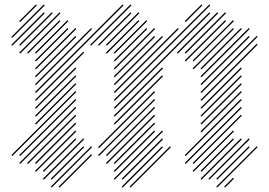

<svg xmlns="http://www.w3.org/2000/svg" viewBox="-20 -810 1219 870"><path d="M571.4 40 754.3 -142.9 750 -147.1 567.1 35.7ZM535.7 40 718.6 -142.9 714.3 -147.1 531.4 35.7ZM535.7 4.3 718.6 -178.6 714.3 -182.9 531.4 0ZM500 4.3 718.6 -214.3 714.3 -218.6 495.7 0ZM500 -31.4 682.9 -214.3 678.6 -218.6 495.7 -35.7ZM500 -67.1 682.9 -250 678.6 -254.3 495.7 -71.4ZM464.3 -67.1 682.9 -285.7 678.6 -290 460 -71.4ZM464.3 -102.9 682.9 -321.4 678.6 -325.7 460 -107.1ZM428.6 -102.9 682.9 -357.1 678.6 -361.4 424.3 -107.1ZM428.6 -138.6 682.9 -392.9 678.6 -397.1 424.3 -142.9ZM500 -245.7 718.6 -464.3 714.3 -468.6 495.7 -250ZM500 -281.4 718.6 -500 714.3 -504.3 495.7 -285.7ZM500 -317.1 932.9 -750 928.6 -754.3 495.7 -321.4ZM500 -352.9 932.9 -785.7 928.6 -790 495.7 -357.1ZM500 -388.6 790 -678.6 785.7 -682.9 495.7 -392.9ZM500 -424.3 718.6 -642.9 714.3 -647.1 495.7 -428.6ZM500 -460 682.9 -642.9 678.6 -647.1 495.7 -464.3ZM500 -495.7 682.9 -678.6 678.6 -682.9 495.7 -500ZM500 -531.4 647.1 -678.6 642.9 -682.9 495.7 -535.7ZM464.3 -567.1 611.4 -714.3 607.1 -718.6 460 -571.4ZM500 -567.1 647.1 -714.3 642.9 -718.6 495.7 -571.4ZM785.7 -567.1 968.6 -750 964.3 -754.3 781.4 -571.4ZM821.4 -567.1 1004.3 -750 1000 -754.3 817.1 -571.4ZM821.4 -531.4 1004.3 -714.3 1000 -718.6 817.1 -535.7ZM857.1 -531.4 1040 -714.3 1035.7 -718.6 852.9 -535.7ZM857.1 -495.7 1040 -678.6 1035.7 -682.9 852.9 -500ZM892.9 -495.7 1075.7 -678.6 1071.4 -682.9 888.6 -500ZM892.9 -460 1111.4 -678.6 1107.1 -682.9 888.6 -464.3ZM892.9 -424.3 1111.4 -642.9 1107.1 -647.1 888.6 -428.6ZM892.9 -388.6 1147.1 -642.9 1142.9 -647.1 888.6 -392.9ZM892.9 -352.9 1147.1 -607.1 1142.9 -611.4 888.6 -357.1ZM892.9 -317.1 1075.7 -500 1071.4 -504.3 888.6 -321.4ZM892.9 -281.4 1075.7 -464.3 1071.4 -468.6 888.6 -285.7ZM892.9 -245.7 1075.7 -428.6 1071.4 -432.9 888.6 -250ZM892.9 -210 1075.7 -392.9 1071.4 -397.1 888.6 -214.3ZM821.4 -102.9 1075.7 -357.1 1071.4 -361.4 817.1 -107.1ZM857.1 -67.1 1075.7 -285.7 1071.4 -290 852.9 -71.4ZM857.1 -31.4 1040 -214.3 1035.7 -218.6 852.9 -35.7ZM892.9 -31.4 1040 -178.6 1035.7 -182.9 888.6 -35.7ZM821.4 -67.1 1075.7 -321.4 1071.4 -325.7 817.1 -71.4ZM892.9 4.3 1075.7 -178.6 1071.4 -182.9 888.6 0ZM928.6 4.3 1111.4 -178.6 1107.1 -182.9 924.3 0ZM964.3 4.3 1111.4 -142.9 1107.1 -147.1 960 0ZM964.3 40 1147.1 -142.9 1142.9 -147.1 960 35.7ZM1000 40 1040 0 1035.7 -4.3 995.7 35.7ZM464.3 -602.9 611.4 -750 607.1 -754.3 460 -607.1ZM428.6 -602.9 575.7 -750 571.4 -754.3 424.3 -607.1ZM392.9 -602.9 575.7 -785.7 571.4 -790 388.6 -607.1ZM142.9 -388.6 540 -785.7 535.7 -790 138.6 -392.9ZM142.9 -424.3 397.1 -678.6 392.9 -682.9 138.6 -428.6ZM142.9 -460 325.7 -642.9 321.4 -647.1 138.6 -464.3ZM142.9 -495.7 325.7 -678.6 321.4 -682.9 138.6 -500ZM142.9 -531.4 290 -678.6 285.7 -682.9 138.6 -535.7ZM142.9 -567.1 290 -714.3 285.7 -718.6 138.6 -571.4ZM107.1 -567.1 254.3 -714.3 250 -718.6 102.9 -571.4ZM71.4 -567.1 254.3 -750 250 -754.3 67.1 -571.4ZM71.4 -602.9 218.6 -750 214.3 -754.3 67.1 -607.1ZM35.7 -602.9 182.9 -750 178.6 -754.3 31.4 -607.1ZM142.9 -352.9 361.4 -571.4 357.1 -575.7 138.6 -357.1ZM142.9 -317.1 325.7 -500 321.4 -504.3 138.6 -321.4ZM142.9 -281.4 325.7 -464.3 321.4 -468.6 138.6 -285.7ZM142.9 -245.7 325.7 -428.6 321.4 -432.9 138.6 -250ZM71.4 -102.9 325.7 -357.1 321.4 -361.4 67.1 -107.1ZM71.4 -67.1 325.7 -321.4 321.4 -325.7 67.1 -71.4ZM107.1 -67.1 325.7 -285.7 321.4 -290 102.9 -71.4ZM142.9 -67.1 325.7 -250 321.4 -254.3 138.6 -71.4ZM35.7 -102.9 325.7 -392.9 321.4 -397.1 31.4 -107.1ZM142.9 -31.4 325.7 -214.3 321.4 -218.6 138.6 -35.7ZM178.6 -31.4 325.7 -178.6 321.4 -182.9 174.3 -35.7ZM178.6 4.3 361.4 -178.6 357.1 -182.9 174.3 0ZM214.3 4.3 361.4 -142.9 357.1 -147.1 210 0ZM214.3 40 397.1 -142.9 392.9 -147.1 210 35.7ZM250 40 397.1 -107.1 392.9 -111.4 245.7 35.7ZM821.4 -710 897.1 -785.7 892.9 -790 817.1 -714.3ZM35.7 -638.6 182.9 -785.7 178.6 -790 31.4 -642.9ZM71.4 -710 147.1 -785.7 142.9 -790 67.1 -714.3Z"/></svg>

Font: Gossip High Needlepoint
Style: Regular
Weight: 100
Width: 7
Designer: Deborah Khodanovich
Version: Version 1.001;Glyphs 3.3.1 (3343)